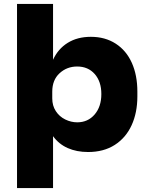

<svg xmlns="http://www.w3.org/2000/svg" viewBox="-20 -750 748 970"><path d="M66 -730H248V-448Q273 -503 322 -533.5Q371 -564 439 -564Q511 -564 564.5 -529.5Q618 -495 646 -432.5Q674 -370 674 -287V-263Q674 -181 645 -117.5Q616 -54 560 -18Q504 18 425 18Q367 18 322 -2Q277 -22 248 -62V200H66ZM492 -275Q492 -338 458.5 -376Q425 -414 370 -414Q318 -414 281 -380Q244 -346 244 -287V-253Q244 -216 262 -188.5Q280 -161 309.5 -146.5Q339 -132 370 -132Q424 -132 458 -171.5Q492 -211 492 -275Z"/></svg>

Font: Sora-SIA ExtraBold
Style: Regular
Weight: 800
Designer: Jonathan Barnbrook, Julián Moncada
Foundry: Barnbrook Fonts
Version: Version 2.000